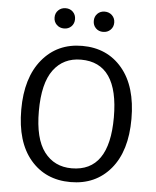

<svg xmlns="http://www.w3.org/2000/svg" viewBox="-60 -938 811 1000"><g transform="rotate(5 346.0 -438.0)"><path d="M204.5 -873Q220 -888 243 -888Q266 -888 281 -873Q296 -858 296 -835Q296 -812 281 -797Q266 -782 243 -782Q220 -782 204.5 -797Q189 -812 189 -835Q189 -858 204.5 -873ZM409 -873Q424 -888 447 -888Q470 -888 485.5 -873Q501 -858 501 -835Q501 -812 485.5 -797Q470 -782 447 -782Q424 -782 409 -797Q394 -812 394 -835Q394 -858 409 -873ZM346 -700Q477 -700 555.5 -606.5Q634 -513 634 -343Q634 -175 555.5 -81.5Q477 12 346 12Q215 12 136.5 -80.5Q58 -173 58 -342Q58 -509 137 -604.5Q216 -700 346 -700ZM346 -628Q254 -628 202 -558Q150 -488 150 -342Q150 -198 202.5 -129Q255 -60 346 -60Q542 -60 542 -343Q542 -628 346 -628Z"/></g></svg>

Font: FiraGO Book
Style: Regular
Weight: 350
Designer: bBox Type
Foundry: bBox Type GmbH
Version: Version 1.001;PS 001.001;hotconv 1.0.88;makeotf.lib2.5.64775